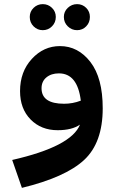

<svg xmlns="http://www.w3.org/2000/svg" viewBox="-20 -630 565 929"><path d="M124 -548Q124 -574 142.5 -592Q161 -610 187 -610Q213 -610 231.5 -592Q250 -574 250 -548Q250 -521 231.5 -502.5Q213 -484 187 -484Q161 -484 142.5 -502.5Q124 -521 124 -548ZM289 -548Q289 -574 308 -592Q327 -610 353 -610Q379 -610 397 -592Q415 -574 415 -548Q415 -521 397 -502.5Q379 -484 353 -484Q327 -484 308 -502.5Q289 -521 289 -548ZM270 -407Q358 -407 417.5 -330Q477 -253 477 -106Q477 61 386.5 144.5Q296 228 86 279L39 144Q325 79 367 -27Q328 0 259 0Q179 0 128 -52Q77 -104 77 -189Q77 -283 134 -345Q191 -407 270 -407ZM181 -203Q181 -128 290 -128Q332 -128 371 -143Q355 -275 265 -275Q228 -275 204.5 -255.5Q181 -236 181 -203Z"/></svg>

Font: FiraGO
Style: Bold
Weight: 700
Designer: bBox Type
Foundry: bBox Type GmbH
Version: Version 1.001;PS 001.001;hotconv 1.0.88;makeotf.lib2.5.64775